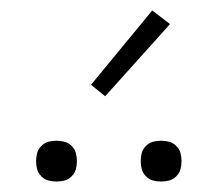

<svg xmlns="http://www.w3.org/2000/svg" viewBox="-20 -978 415 367"><path d="M288 -631Q280 -631 272.5 -633Q265 -635 259 -641Q253 -647 251 -654.5Q249 -662 249 -670Q249 -678 251 -685.5Q253 -693 259 -699Q265 -705 272.5 -707Q280 -709 288 -709Q296 -709 303.5 -707Q311 -705 317 -699Q323 -693 325 -685.5Q327 -678 327 -670Q327 -662 325 -654.5Q323 -647 317 -641Q311 -635 303.5 -633Q296 -631 288 -631ZM88 -631Q80 -631 72.5 -633Q65 -635 59 -641Q53 -647 51 -654.5Q49 -662 49 -670Q49 -678 51 -685.5Q53 -693 59 -699Q65 -705 72.5 -707Q80 -709 88 -709Q96 -709 103.5 -707Q111 -705 117 -699Q123 -693 125 -685.5Q127 -678 127 -670Q127 -662 125 -654.5Q123 -647 117 -641Q111 -635 103.5 -633Q96 -631 88 -631ZM181 -794 154 -816 271 -958 305 -932Z"/></svg>

Font: Zed Sans Extralight
Style: Regular
Weight: 200
Designer: Belleve Invis
Foundry: Belleve Invis
Version: Version 1.0.0; ttfautohint (v1.8.4)